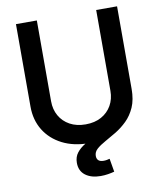

<svg xmlns="http://www.w3.org/2000/svg" viewBox="-99 -807 919 1092"><g transform="rotate(-10 360.5 -260.5)"><path d="M531.7 -727.5H652.3V-251Q652.3 -173.8 616 -114.7Q579.6 -55.7 513.9 -22.2Q448.2 11.2 360.4 11.2Q272.5 11.2 206.8 -22.2Q141.1 -55.7 104.7 -114.7Q68.4 -173.8 68.4 -251V-727.5H189V-260.7Q189 -213.4 210 -176.5Q231 -139.6 269.5 -118.4Q308.1 -97.2 360.4 -97.2Q413.1 -97.2 451.4 -118.4Q489.7 -139.6 510.7 -176.5Q531.7 -213.4 531.7 -260.7ZM393.6 207Q339.4 207 305.9 181.9Q272.5 156.7 272.5 109.9Q272.5 75.7 291 52Q309.6 28.3 339.8 10.5Q370.1 -7.3 406.5 -23.4Q442.9 -39.6 479 -58.1Q515.1 -76.7 545.7 -102.1Q576.2 -127.4 594.5 -163.6Q612.8 -199.7 612.8 -251H652.3Q652.3 -188.5 633.1 -145Q613.8 -101.6 583.3 -71.8Q552.7 -42 518.6 -21.2Q484.4 -0.5 454.1 16.1Q423.8 32.7 404.5 49.6Q385.3 66.4 385.3 89.8Q385.3 106.4 395 115.5Q404.8 124.5 424.8 124.5Q434.6 124.5 443.6 122.8Q452.6 121.1 460 119.1L473.1 195.8Q457.5 200.2 436.5 203.6Q415.5 207 393.6 207Z"/></g></svg>

Font: Inter Cardless Tabular Medium
Style: Regular
Weight: 500
Designer: Rasmus Andersson
Foundry: rsms
Version: Version 4.000;git-4fc901f